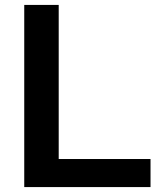

<svg xmlns="http://www.w3.org/2000/svg" viewBox="-20 -760 638 780"><path d="M78.5 0V-740H218.5V-114H591.5V0Z"/></svg>

Font: Encode Sans SemiExpanded SemiBold
Style: Regular
Weight: 600
Width: 6
Designer: Multiple Designers
Foundry: Impallari Type
Version: Version 3.002